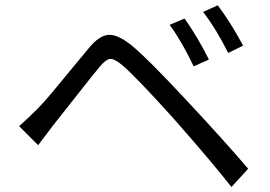

<svg xmlns="http://www.w3.org/2000/svg" viewBox="-20 -749 1040 740"><path d="M633.8 -653.3 691.4 -677.7Q742.2 -605.5 785.2 -519.5L726.6 -493.2Q678.7 -592.8 633.8 -653.3ZM762.7 -703.1 819.3 -728.5Q871.1 -659.2 917 -573.2L859.4 -544.9Q814.5 -635.7 762.7 -703.1ZM127 -189.5 53.7 -262.7Q87.9 -293 124 -329.1Q145.5 -350.6 179.7 -391.1Q213.9 -431.6 256.8 -484.4Q299.8 -537.1 322.3 -563.5Q362.3 -612.3 397.9 -614.7Q433.6 -617.2 488.3 -573.2Q549.8 -522.5 695.3 -366.2Q848.6 -202.1 936.5 -98.6L872.1 -28.3Q798.8 -122.1 647.5 -293.9Q503.9 -453.1 452.1 -497.1Q420.9 -523.4 404.3 -522Q387.7 -520.5 362.3 -489.3Q336.9 -459 271 -375Q205.1 -291 184.6 -265.6Q178.7 -257.8 127 -189.5Z"/></svg>

Font: Gen Shin Gothic Regular
Style: Regular
Weight: 400
Designer: [Source Han Sans]
Ryoko NISHIZUKA  (kana & ideographs); Paul D. Hunt (Latin, Greek & Cyrillic); Wenlong ZHANG  (bopomofo
Version: Version 1.002.20150607